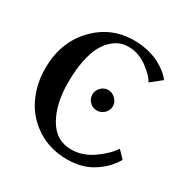

<svg xmlns="http://www.w3.org/2000/svg" viewBox="-154 -795 922 943"><g transform="rotate(30 307.0 -323.5)"><path d="M355 -269Q330.1 -269 313.5 -286.1Q296.9 -303.2 296.9 -326.2Q296.9 -350.1 314 -367.4Q331.1 -384.8 355 -384.8Q377 -384.8 395 -367.4Q413.1 -350.1 413.1 -326.2Q413.1 -303.2 396 -286.1Q378.9 -269 355 -269ZM583 -126 585.9 -122.1Q555.2 -66.9 494.1 -27.3Q433.1 12.2 348.1 12.2Q251 12.2 178 -34.9Q105 -82 68.6 -157.5Q32.2 -232.9 32.2 -323.2Q32.2 -469.2 122.1 -564.2Q211.9 -659.2 342.8 -659.2Q385.7 -659.2 424.3 -649.7Q462.9 -640.1 487.5 -627Q512.2 -613.8 530.5 -599.4Q548.8 -585 556.9 -575.4Q564.9 -565.9 565.9 -563L505.9 -515.1Q493.7 -543 443.4 -580.6Q393.1 -618.2 335 -618.2Q312 -618.2 290.5 -611.1Q269 -604 245.6 -583.5Q222.2 -563 204.6 -531Q187 -499 175.5 -444.1Q164.1 -389.2 164.1 -317.9Q164.1 -197.8 209.5 -118.9Q254.9 -40 340.8 -40Q403.8 -40 460.9 -79.6Q518.1 -119.1 546.9 -163.1Z"/></g></svg>

Font: Linux Libertine
Style: Semibold
Weight: 600
Designer: Philipp H. Poll
Foundry: Philipp H. Poll
Version: Version 5.1.2 ; ttfautohint (v0.9)